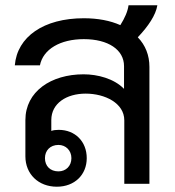

<svg xmlns="http://www.w3.org/2000/svg" viewBox="-20 -695 662 726"><path d="M195 11C262 11 308 -34 308 -97C308 -160 264 -204 202 -204C192 -204 182 -203 174 -200V-241C174 -304 231 -341 304 -341C377 -341 450 -305 450 -240V0H545V-442C545 -486 530 -524 501 -554C541 -596 569 -638 575 -675H466C463 -652 452 -627 435 -600C397 -617 350 -626 297 -626C145 -626 45 -556 36 -448H131C143 -509 208 -547 297 -547C389 -547 449 -507 449 -445V-359C411 -398 349 -414 296 -414C173 -414 76 -349 76 -241V-104C76 -37 125 11 195 11ZM150 -97C150 -126 170 -147 201 -147C229 -147 250 -126 250 -97C250 -67 229 -47 201 -47C170 -47 150 -67 150 -97Z"/></svg>

Font: TPK Tissa Web Medium
Style: Regular
Weight: 500
Designer: Jacques Le Bailly, Suppakit Chalermlarp | Katatrad Co.,Ltd.
Foundry: Jacques Le Bailly, Cadson Demak Co.,Ltd.
Version: Version 5.000;Glyphs 3.1.2 (3151)